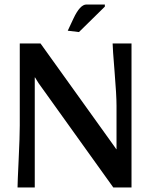

<svg xmlns="http://www.w3.org/2000/svg" viewBox="-20 -824 665 844"><path d="M440.9 -794.9 327.1 -683.1 277.8 -689 303.2 -743.2Q332 -804.2 359.9 -804.2H440.9ZM66.9 -632.8H158.2L480 -184.1L491.2 -168H492.2V-358.9Q492.2 -405.8 483.6 -509.5Q475.1 -613.3 475.1 -632.8H558.1V0H478L149.9 -458L133.8 -483.9H132.8V-273.9V0H57.1Q57.1 -19.5 62 -122.1Q66.9 -224.6 66.9 -272Z"/></svg>

Font: Resagokr
Style: Bold
Weight: 600
Designer: gluk
Foundry: gluk
Version: Version 0.95